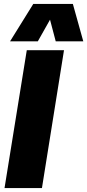

<svg xmlns="http://www.w3.org/2000/svg" viewBox="-20 -955 443 975"><path d="M3 0 116 -700H305L193 0ZM31 -745 149 -935H350L403 -745H263L234 -855L172 -745Z"/></svg>

Font: Georama ExtraBold
Style: Italic
Weight: 800
Italic angle: -9°
Version: Version 1.001